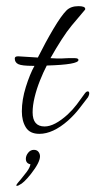

<svg xmlns="http://www.w3.org/2000/svg" viewBox="-20 -430 310 624"><path d="M108 5Q77 5 64 -16Q51 -37 51 -68Q51 -106 64 -147.5Q77 -189 92 -216H86Q51 -216 39.5 -221.5Q28 -227 28 -240Q28 -247 39 -247L103 -243Q128 -293 153.5 -336Q179 -379 196 -396Q210 -410 235 -410Q257 -410 257 -401Q257 -399 256 -398L213 -347Q198 -329 180 -301Q162 -273 144 -241Q155 -240 164.5 -240Q174 -240 181 -240Q185 -240 190 -240.5Q195 -241 202 -241H223Q235 -241 235 -235Q235 -220 132 -217Q121 -196 110 -168.5Q99 -141 92.5 -114Q86 -87 86 -65Q86 -19 125 -19Q157 -19 200 -58Q217 -74 229.5 -90.5Q242 -107 254 -124Q260 -133 265 -133Q270 -133 270 -127Q270 -123 268.5 -119.5Q267 -116 266 -114Q253 -97 237.5 -77Q222 -57 201 -38Q152 5 108 5ZM35 174Q33 174 33 173Q33 171 35.5 167.5Q38 164 39 163Q39 163 47.5 153Q56 143 66.5 129Q77 115 79 104Q64 101 64 86Q64 76 71.5 66.5Q79 57 90 57Q100 57 105 63.5Q110 70 110 78Q110 98 80 136Q57 165 43 171Q39 174 35 174Z"/></svg>

Font: Corinthia
Style: Regular
Weight: 400
Designer: Robert E. Leuschke
Foundry: Robert E. Leuschke
Version: Version 1.013; ttfautohint (v1.8.3)